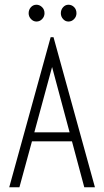

<svg xmlns="http://www.w3.org/2000/svg" viewBox="-20 -791 440 811"><path d="M336 0 284 -194H115L62 0H19L194 -634H206L381 0ZM200 -508 125 -232H274ZM134 -700Q121 -700 111 -710.5Q101 -721 101 -735Q101 -750 110.5 -760.5Q120 -771 134 -771Q147 -771 157.5 -761Q168 -751 168 -735Q168 -721 158 -710.5Q148 -700 134 -700ZM269 -700Q256 -700 246.5 -710.5Q237 -721 237 -735Q237 -750 246.5 -760.5Q256 -771 269 -771Q283 -771 293 -761Q303 -751 303 -735Q303 -721 293 -710.5Q283 -700 269 -700Z"/></svg>

Font: Inconsolata Condensed Light
Style: Regular
Weight: 300
Width: 3
Monospace: yes
Designer: Raph Levien, Cyreal, Brenton Simpson
Foundry: Raph Levien, Cyreal, Google
Version: Version 3.001; ttfautohint (v1.8.2.53-6de2)